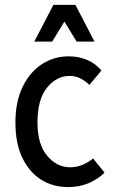

<svg xmlns="http://www.w3.org/2000/svg" viewBox="-20 -754 478 784"><path d="M43 -254Q43 -338 72 -398.5Q101 -459 150.5 -491.5Q200 -524 261 -524Q301 -524 335.5 -509.5Q370 -495 394 -466L345 -407Q330 -422 310 -433Q290 -444 264 -444Q211 -444 172 -396Q133 -348 133 -254Q133 -165 172.5 -118Q212 -71 266 -71Q295 -71 319.5 -82Q344 -93 360 -107L407 -49Q382 -24 344 -7Q306 10 257 10Q197 10 148.5 -20Q100 -50 71.5 -109Q43 -168 43 -254ZM120 -584 198 -734H288L366 -584H293L243 -666L193 -584Z"/></svg>

Font: Radio Canada Condensed
Style: Regular
Weight: 400
Width: 3
Designer: Charles Daoud, Etienne Aubert Bonn, Alexandre Saumier Demers, Jacques Le Bailly
Foundry: Radio-Canada
Version: Version 2.104; ttfautohint (v1.8.4.7-5d5b);gftools[0.9.28.de